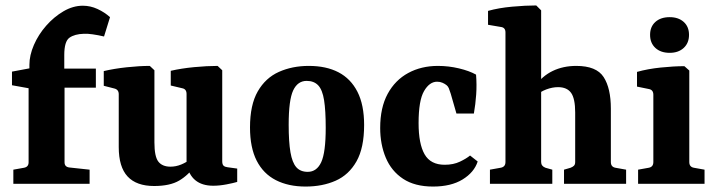

<svg xmlns="http://www.w3.org/2000/svg" viewBox="-20 -675 2625 705"><path d="M284 -654Q312 -654 338 -642Q364 -630 384 -612L362 -541Q341 -546 320 -549Q299 -552 288 -551Q254 -550 235 -536.5Q216 -523 216 -473V-423H332V-353H217V-79Q217 -62 235 -60L309 -52V0H29V-52L68 -59Q85 -62 85 -79V-351L24 -362V-412L88 -424V-437Q88 -472 104.5 -510Q121 -548 149.5 -580.5Q178 -613 213 -633.5Q248 -654 284 -654Z M698 -69Q672 -32 638 -12Q604 8 546 8Q481 8 448.5 -27Q416 -62 416 -135V-329Q416 -346 400 -350L361 -360V-414Q399 -423 445.5 -428Q492 -433 530 -433L547 -417V-152Q547 -100 561.5 -81.5Q576 -63 606 -63Q626 -63 645.5 -71Q665 -79 683 -93ZM851 -7Q838 -3 812 2Q786 7 763 7Q722 7 697.5 -13Q673 -33 665 -73V-330Q665 -348 649 -351L607 -361V-415Q646 -424 693 -428.5Q740 -433 779 -433L796 -417V-83Q796 -71 801 -66.5Q806 -62 815 -61L851 -56Z M1176 -206Q1176 -269 1170 -307Q1164 -345 1148.5 -361.5Q1133 -378 1106 -378Q1073 -378 1056.5 -343Q1040 -308 1040 -217Q1040 -154 1046.5 -116Q1053 -78 1068 -61Q1083 -44 1110 -44Q1143 -44 1159.5 -79.5Q1176 -115 1176 -206ZM898 -207Q898 -290 926.5 -339.5Q955 -389 1004 -411Q1053 -433 1114 -433Q1178 -433 1223 -409.5Q1268 -386 1292.5 -338Q1317 -290 1317 -216Q1317 -132 1289 -82.5Q1261 -33 1212.5 -11.5Q1164 10 1102 10Q1039 10 993 -13.5Q947 -37 922.5 -85Q898 -133 898 -207Z M1376 -205Q1376 -280 1403.5 -330.5Q1431 -381 1479 -407Q1527 -433 1588 -433Q1627 -433 1665 -424Q1703 -415 1728 -401Q1731 -364 1728.5 -328Q1726 -292 1720 -258H1656L1635 -331Q1631 -344 1628 -351Q1625 -358 1620 -362Q1614 -367 1605 -371Q1596 -375 1585 -375Q1557 -375 1537 -340.5Q1517 -306 1517 -223Q1517 -147 1539 -108.5Q1561 -70 1613 -70Q1645 -70 1669 -81.5Q1693 -93 1706 -104L1734 -82Q1721 -42 1678.5 -16Q1636 10 1570 10Q1503 10 1460 -18.5Q1417 -47 1396.5 -96Q1376 -145 1376 -205Z M1779 0V-52L1818 -59Q1836 -62 1836 -80V-556Q1836 -574 1819 -576L1772 -584V-635Q1811 -646 1860.5 -650.5Q1910 -655 1949 -655L1967 -637V-80Q1967 -65 1983 -59L2008 -52V0ZM2051 0V-52L2075 -59Q2083 -62 2087.5 -66.5Q2092 -71 2092 -80V-262Q2092 -313 2077 -334Q2062 -355 2029 -355Q2008 -355 1985.5 -346.5Q1963 -338 1944 -321V-358Q1971 -396 2009.5 -414.5Q2048 -433 2096 -433Q2170 -433 2196.5 -392Q2223 -351 2223 -276V-80Q2223 -62 2240 -59L2279 -52V0Z M2511 -80Q2511 -62 2528 -59L2567 -52V0H2323V-52L2362 -59Q2379 -62 2379 -80V-327Q2379 -345 2363 -348L2319 -357V-411Q2358 -422 2406 -427Q2454 -432 2493 -432L2511 -416ZM2510 -547Q2510 -517 2490.5 -499Q2471 -481 2439 -481Q2406 -481 2386.5 -499Q2367 -517 2367 -547Q2367 -577 2386.5 -594.5Q2406 -612 2439 -612Q2471 -612 2490.5 -594.5Q2510 -577 2510 -547Z"/></svg>

Font: Rasa
Style: Regular
Weight: 400
Designer: Anna Giedrys (Yrsa+Rasa design), David Brezina (Yrsa art-direction, Rasa art-direction, design)
Foundry: Rosetta Type Foundry
Version: Version 2.004